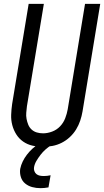

<svg xmlns="http://www.w3.org/2000/svg" viewBox="-20 -755 541 998"><path d="M204 8Q175 8 148.5 2Q122 -4 100.5 -19Q79 -34 65 -56Q51 -78 44 -104Q37 -130 38 -158Q39 -186 43 -214L129 -735H208L120 -203Q118 -186 116.5 -169.5Q115 -153 118 -137Q121 -121 127 -106.5Q133 -92 144.5 -81.5Q156 -71 171.5 -66.5Q187 -62 204 -62Q227 -62 251 -71Q275 -80 292.5 -98.5Q310 -117 319 -140.5Q328 -164 332 -187L422 -735H501L409 -176Q405 -152 397 -128Q389 -104 375.5 -82Q362 -60 342.5 -42Q323 -24 300 -12.5Q277 -1 252.5 3.5Q228 8 204 8ZM190 223Q168 223 147.5 217.5Q127 212 111 199Q95 186 88.5 165.5Q82 145 85 123Q89 103 98 84.5Q107 66 120 49Q133 32 149 17.5Q165 3 183 -8H247L246 0Q230 10 216 22.5Q202 35 190.5 50Q179 65 169.5 81Q160 97 157 114Q155 124 158.5 134Q162 144 169.5 150Q177 156 187 158Q197 160 207 160Q216 160 225 159Q234 158 243 156L232 219Q221 221 211 222Q201 223 190 223Z"/></svg>

Font: Iosevka
Style: Italic
Weight: 400
Italic angle: -9°
Monospace: yes
Designer: Belleve Invis
Foundry: Belleve Invis
Version: Version 32.5.0; ttfautohint (v1.8.4)